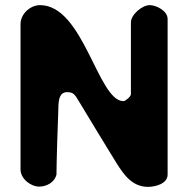

<svg xmlns="http://www.w3.org/2000/svg" viewBox="-20 -727 746 748"><path d="M136 -707C98 -707 60 -673 60 -633V-67C60 -30 100 0 133 0C162 0 193 -17 200 -47C200 -84 205 -256 207 -293C208 -321 205 -368 241 -368C264 -368 271 -361 287 -333C308 -297 411 -129 433 -93C464 -44 496 1 557 1C583 1 633 -10 633 -47V-653C633 -685 589 -707 563 -707C534 -707 490 -670 490 -640V-360C490 -351 469 -333 461 -333C361 -333 306 -707 136 -707Z"/></svg>

Font: Asimov Print
Style: Regular
Weight: 500
Designer: Google
Version: Version 2.000980: 2014